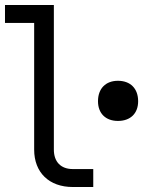

<svg xmlns="http://www.w3.org/2000/svg" viewBox="-25 -750 645 770"><path d="M349 0V-72H267C219 -72 191 -101 191 -150V-730H-5V-658H112V-150C112 -58 172 0 267 0ZM448 -265C498 -265 529 -295 529 -344C529 -395 498 -426 448 -426C399 -426 368 -395 368 -344C368 -295 399 -265 448 -265Z"/></svg>

Font: Tekne LDO Light
Style: Regular
Weight: 300
Monospace: yes
Designer: Alessio Laiso, Mario Rullo, Paolo Rosset
Foundry: Alessio Laiso
Version: Version 1.000;hotconv 1.0.109;makeotfexe 2.5.65596